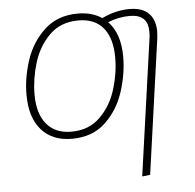

<svg xmlns="http://www.w3.org/2000/svg" viewBox="-52 -584 847 836"><g transform="rotate(-5 371.5 -165.5)"><path d="M656 -423Q656 -415 654 -395L571 196L536 200L620 -396Q622 -406 622 -425Q622 -463 602.5 -482Q583 -501 542 -501Q495 -501 447 -482Q499 -428 499 -327Q499 -252 474 -174.5Q449 -97 392.5 -43.5Q336 10 246 10Q160 10 112.5 -44.5Q65 -99 65 -198Q65 -273 90.5 -349.5Q116 -426 173 -478.5Q230 -531 318 -531Q380 -531 423 -502Q484 -531 544 -531Q600 -531 628 -502.5Q656 -474 656 -423ZM464 -326Q464 -411 426.5 -456Q389 -501 318 -501Q240 -501 191 -452Q142 -403 121 -333Q100 -263 100 -196Q100 -112 138 -66.5Q176 -21 246 -21Q323 -21 372 -69.5Q421 -118 442.5 -188Q464 -258 464 -326Z"/></g></svg>

Font: FiraGO UltraLight
Style: Italic
Weight: 200
Italic angle: -8°
Designer: bBox Type GmbH
Foundry: bBox Type GmbH
Version: Version 1.001